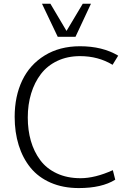

<svg xmlns="http://www.w3.org/2000/svg" viewBox="-20 -984 668 1016"><path d="M285.6 -789.1 202.1 -964.4H246.6L332 -820.3L418 -964.4H461.4L379.4 -789.1ZM397 11.2Q313.5 11.2 248 -17.3Q182.6 -45.9 141.4 -96.7Q100.1 -147.5 78.9 -215.8Q57.6 -284.2 57.6 -365.7Q57.6 -474.1 97.4 -557.9Q137.2 -641.6 216.3 -690.4Q295.4 -739.3 403.3 -739.3Q522 -739.3 605.5 -689.5L575.7 -641.1Q499.5 -687 403.8 -687Q336.9 -687 283.7 -661.9Q230.5 -636.7 196.5 -592.3Q162.6 -547.9 144.8 -489.3Q127 -430.7 127 -362.3Q127 -295.4 143.3 -238.5Q159.7 -181.6 192.6 -137Q225.6 -92.3 280.3 -66.7Q335 -41 406.2 -41Q482.9 -41 577.1 -83.5L589.8 -33.2Q518.6 11.2 397 11.2Z"/></svg>

Font: Oxygen Light
Style: Regular
Weight: 300
Designer: vernon adams
Foundry: Vernon Adams
Version: Version Release 0.2.3 webfont; ttfautohint (v0.93.3-1d66) -l